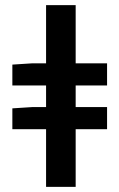

<svg xmlns="http://www.w3.org/2000/svg" viewBox="-20 -726 464 746"><path d="M28 -394H159V-310H106L28 -305V-224H159V0H274V-224H396V-310H274V-394H396V-480H274V-706H159V-480H106L28 -475Z"/></svg>

Font: DAIFUKU Sans Semibold
Style: Regular
Weight: 600
Designer: Original font ‘Source Sans 3’ : Paul D. Hunt
Foundry: Daifuku
Version: Version 1.000